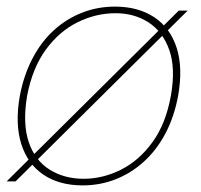

<svg xmlns="http://www.w3.org/2000/svg" viewBox="-23 -549 607 581"><path d="M-3 0 518 -517H545L24 0ZM227 12Q157 12 109 -20Q61 -52 41.5 -113Q22 -174 37 -259Q49 -322 75.5 -372.5Q102 -423 140 -457.5Q178 -492 225 -510.5Q272 -529 325 -529Q395 -529 443.5 -497Q492 -465 511.5 -404.5Q531 -344 516 -259Q504 -195 477.5 -145Q451 -95 412.5 -60Q374 -25 327 -6.5Q280 12 227 12ZM230 -8Q288 -8 343 -35.5Q398 -63 438.5 -119Q479 -175 494 -259Q509 -343 489 -398.5Q469 -454 426 -481.5Q383 -509 327 -509Q267 -509 211.5 -481.5Q156 -454 115.5 -398.5Q75 -343 59 -259Q45 -175 64 -119Q83 -63 127.5 -35.5Q172 -8 230 -8Z"/></svg>

Font: DM Sans 11pt Thin
Style: Italic
Weight: 250
Italic angle: -10°
Version: Version 4.004;gftools[0.9.30]